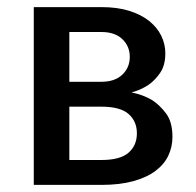

<svg xmlns="http://www.w3.org/2000/svg" viewBox="-20 -520 550 540"><path d="M350 -260Q381 -254 407 -239Q429 -225 447 -201Q465 -177 465 -135Q465 -107 453.5 -82.5Q442 -58 417.5 -39.5Q393 -21 355 -10.5Q317 0 265 0H75V-500H265Q310 -500 343.5 -489.5Q377 -479 399.5 -461Q422 -443 433.5 -419.5Q445 -396 445 -370Q445 -336 430 -314.5Q415 -293 397 -281Q376 -267 350 -260ZM175 -430V-290H265Q303 -290 324 -310Q345 -330 345 -360Q345 -390 324 -410Q303 -430 265 -430ZM175 -220V-70H265Q318 -70 341.5 -90.5Q365 -111 365 -145Q365 -179 341.5 -199.5Q318 -220 265 -220Z"/></svg>

Font: Scada
Style: Regular
Weight: 400
Designer: Jovanny Lemonad
Foundry: Jovanny Lemonad
Version: Version 3.005; ttfautohint (v0.91) -l 8 -r 50 -G 200 -x 0 -w